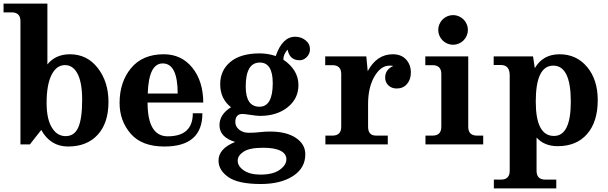

<svg xmlns="http://www.w3.org/2000/svg" viewBox="-28 -801 3370 1065"><path d="M349.6 11.7Q252 11.7 200.7 -80.1L137.7 0H85.4V-683.6Q85.4 -732.4 36.6 -732.4H-8.3V-781.2H234.9V-443.8Q280.3 -500 359.9 -500Q455.1 -500 514.4 -423.6Q573.7 -347.2 573.7 -235.8Q573.7 -118.7 513.9 -53.5Q454.1 11.7 349.6 11.7ZM336.4 -45.9Q383.8 -45.9 405.3 -92.3Q427.7 -140.6 427.7 -247.1Q427.7 -348.1 399.4 -397Q374.5 -439.9 332.5 -439.9Q287.1 -439.9 260.3 -390.1Q230.5 -335.4 230.5 -230Q230.5 -132.3 265.6 -84.5Q293 -45.9 336.4 -45.9Z M883.8 11.7Q758.3 11.7 696.8 -59.6Q635.3 -130.9 635.3 -230Q635.3 -346.2 699 -423.1Q762.7 -500 880.4 -500Q978.5 -500 1038.6 -425.8Q1098.6 -351.6 1099.6 -232.4H790.5Q790.5 -44.9 902.3 -44.9Q1041.5 -44.9 1041.5 -172.9H1094.7Q1094.7 11.7 883.8 11.7ZM957.5 -282.2Q957.5 -449.2 874.5 -449.2Q796.9 -449.2 791.5 -282.2Z M1418.5 219.7Q1293.9 219.7 1239 181.6Q1184.1 143.6 1184.1 89.4Q1184.1 23.4 1276.4 -13.7Q1189.5 -39.6 1189.5 -106.9Q1189.5 -166.5 1253.4 -206.1Q1193.4 -252.9 1193.4 -334Q1193.4 -410.6 1250.2 -457.8Q1307.1 -504.9 1412.6 -504.9Q1457.5 -504.9 1501.5 -490.2Q1538.1 -597.2 1609.4 -597.2Q1642.1 -597.2 1666.7 -577.6Q1691.4 -558.1 1691.4 -526.9Q1691.4 -503.4 1674.1 -485.1Q1656.7 -466.8 1634.3 -466.8Q1578.1 -466.8 1567.4 -525.9Q1543.9 -500.5 1543.5 -470.2Q1627.4 -413.1 1627.4 -329.1Q1627.4 -253.9 1567.6 -206.1Q1507.8 -158.2 1414.6 -158.2Q1396 -158.2 1362.1 -163.6Q1328.1 -168.9 1316.4 -168.9Q1277.3 -168.5 1277.3 -124Q1277.3 -99.1 1298.6 -81.8Q1319.8 -64.5 1351.6 -64.5Q1383.8 -64.5 1412.6 -67.9Q1441.4 -71.3 1470.2 -71.3Q1561 -71.3 1613.3 -36.1Q1665.5 -1 1665.5 54.7Q1665.5 131.3 1597.2 175.5Q1528.8 219.7 1418.5 219.7ZM1411.1 -209Q1484.9 -209 1484.9 -339.8Q1484.9 -454.1 1413.1 -454.1Q1335 -454.1 1335 -320.8Q1335 -209 1411.1 -209ZM1416.5 167.5Q1486.8 167.5 1523.7 140.9Q1560.5 114.3 1560.5 82.5Q1560.5 51.8 1527.8 35.2Q1495.1 18.6 1432.1 18.6Q1356 18.6 1323.2 40.3Q1290.5 62 1290.5 90.3Q1290.5 121.1 1324.5 144.3Q1358.4 167.5 1416.5 167.5Z M2123 0H1776.9V-48.8H1815.9Q1864.7 -48.8 1864.7 -97.7V-390.6Q1864.7 -439.5 1815.9 -439.5H1775.9V-488.3H2003.9L2011.7 -406.2Q2062 -500 2150.4 -500Q2198.2 -500 2224.6 -470.9Q2251 -441.9 2251 -398.9Q2251 -359.9 2229.5 -335Q2208 -310.1 2172.4 -310.1Q2144.5 -310.1 2126.5 -327.4Q2108.4 -344.7 2108.4 -370.1Q2108.4 -415 2153.3 -435.1Q2145 -437 2132.3 -437Q2084 -437 2048.8 -376.5Q2013.7 -315.9 2013.7 -224.1V-97.7Q2013.7 -48.8 2058.1 -48.8H2123Z M2652.3 0H2332V-48.8H2371.1Q2419.9 -48.8 2419.9 -97.7V-390.6Q2419.9 -439.5 2371.1 -439.5H2331.1V-488.3H2569.3V-97.7Q2569.3 -48.8 2618.2 -48.8H2652.3ZM2485.4 -552.7Q2468.8 -552.7 2453.6 -559.1Q2438.5 -565.4 2427 -576.9Q2415.5 -588.4 2409.2 -603.5Q2402.8 -618.7 2402.8 -635.3Q2402.8 -651.4 2409.2 -666.5Q2415.5 -681.6 2427 -693.1Q2438.5 -704.6 2453.6 -710.9Q2468.8 -717.3 2485.4 -717.3Q2501.5 -717.3 2516.6 -710.9Q2531.7 -704.6 2543.2 -693.1Q2554.7 -681.6 2561 -666.5Q2567.4 -651.4 2567.4 -635.3Q2567.4 -618.7 2561 -603.5Q2554.7 -588.4 2543.2 -576.9Q2531.7 -565.4 2516.6 -559.1Q2501.5 -552.7 2485.4 -552.7Z M3057.6 244.1H2711.4V195.3H2750.5Q2799.3 195.3 2799.3 146.5V-383.3Q2799.3 -440.4 2750.5 -440.4H2710.4V-488.3H2928.7L2938.5 -422.9Q2983.4 -500 3075.7 -500Q3169.9 -500 3228.8 -429.4Q3287.6 -358.9 3287.6 -245.6Q3287.6 -126 3229 -58.1Q3170.4 9.8 3065.4 9.8Q2991.2 9.8 2948.2 -38.1V146.5Q2948.2 195.3 2997.1 195.3H3057.6ZM3044.9 -46.9Q3138.2 -46.9 3138.2 -237.3Q3138.2 -437 3041 -437Q2943.8 -437 2943.8 -237.3Q2943.8 -46.9 3044.9 -46.9Z"/></svg>

Font: Munson
Style: Bold
Weight: 700
Designer: Paul James MIller
Foundry: High-Logic / Made with FontCreator
Version: Version 2.10;May 5, 2019;FontCreator 11.5.0.2430 64-bit